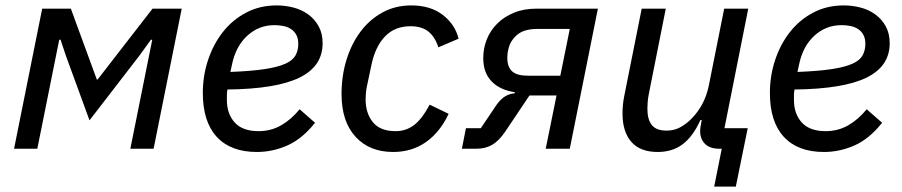

<svg xmlns="http://www.w3.org/2000/svg" viewBox="-20 -550 3334 710"><path d="M136 -518H242L338 -256H341L544 -518H652L548 0H462L543 -403H538L496 -345L311 -105L224 -343L204 -403H199L118 0H32Z M930 12Q833 12 781.5 -44Q730 -100 730 -206Q730 -270 749.5 -328.5Q769 -387 804.5 -432Q840 -477 890.5 -503.5Q941 -530 1003 -530Q1035 -530 1065.5 -522Q1096 -514 1120 -496.5Q1144 -479 1158.5 -452.5Q1173 -426 1173 -390Q1173 -305 1087.5 -263Q1002 -221 821 -219Q819 -208 819 -198Q819 -188 819 -180Q819 -129 848 -97Q877 -65 936 -65Q982 -65 1019.5 -86.5Q1057 -108 1088 -146L1145 -96Q1097 -36 1042.5 -12Q988 12 930 12ZM995 -457Q937 -457 894.5 -418Q852 -379 838 -312L832 -284Q910 -287 959 -294.5Q1008 -302 1035.5 -314.5Q1063 -327 1073 -345.5Q1083 -364 1083 -388Q1083 -408 1075.5 -421.5Q1068 -435 1055.5 -443Q1043 -451 1027 -454Q1011 -457 995 -457Z M1434 12Q1346 12 1294.5 -44.5Q1243 -101 1243 -202Q1243 -270 1261.5 -329.5Q1280 -389 1313.5 -433.5Q1347 -478 1394.5 -504Q1442 -530 1501 -530Q1571 -530 1616.5 -495.5Q1662 -461 1676 -407L1601 -375Q1589 -413 1564.5 -433Q1540 -453 1498 -453Q1440 -453 1404 -415.5Q1368 -378 1354 -312L1336 -227Q1334 -216 1333 -204Q1332 -192 1332 -183Q1332 -131 1359 -98Q1386 -65 1443 -65Q1481 -65 1510.5 -87Q1540 -109 1569 -163L1639 -129Q1607 -61 1555 -24.5Q1503 12 1434 12Z M1703 -76H1758L1816 -162Q1830 -182 1846 -192.5Q1862 -203 1883 -205L1884 -209Q1829 -217 1798 -249Q1767 -281 1767 -335Q1767 -371 1780 -404Q1793 -437 1818.5 -462.5Q1844 -488 1880.5 -503Q1917 -518 1964 -518H2191L2087 0H1998L2038 -197H1938L1848 -63Q1825 -29 1800 -14.5Q1775 0 1742 0H1688ZM1967 -443Q1917 -443 1891.5 -420.5Q1866 -398 1860 -368Q1858 -361 1857 -353Q1856 -345 1856 -337Q1856 -302 1874 -286Q1892 -270 1933 -270H2052L2087 -443Z M2649 0H2640Q2605 0 2587 -18Q2569 -36 2569 -66Q2569 -71 2570 -79Q2571 -87 2573 -95L2575 -106H2570Q2543 -46 2505 -17Q2467 12 2412 12Q2347 12 2314.5 -25.5Q2282 -63 2282 -130Q2282 -145 2283.5 -162Q2285 -179 2289 -198L2353 -518H2442L2379 -201Q2376 -186 2375 -171.5Q2374 -157 2374 -148Q2374 -108 2390.5 -87.5Q2407 -67 2445 -67Q2472 -67 2494 -78.5Q2516 -90 2536 -110Q2586 -160 2601 -233L2658 -518H2747L2659 -76H2745L2701 140H2621Z M3027 12Q2930 12 2878.5 -44Q2827 -100 2827 -206Q2827 -270 2846.5 -328.5Q2866 -387 2901.5 -432Q2937 -477 2987.5 -503.5Q3038 -530 3100 -530Q3132 -530 3162.5 -522Q3193 -514 3217 -496.5Q3241 -479 3255.5 -452.5Q3270 -426 3270 -390Q3270 -305 3184.5 -263Q3099 -221 2918 -219Q2916 -208 2916 -198Q2916 -188 2916 -180Q2916 -129 2945 -97Q2974 -65 3033 -65Q3079 -65 3116.5 -86.5Q3154 -108 3185 -146L3242 -96Q3194 -36 3139.5 -12Q3085 12 3027 12ZM3092 -457Q3034 -457 2991.5 -418Q2949 -379 2935 -312L2929 -284Q3007 -287 3056 -294.5Q3105 -302 3132.5 -314.5Q3160 -327 3170 -345.5Q3180 -364 3180 -388Q3180 -408 3172.5 -421.5Q3165 -435 3152.5 -443Q3140 -451 3124 -454Q3108 -457 3092 -457Z"/></svg>

Font: IBM Plex Sans Text
Style: Italic
Weight: 450
Italic angle: -11°
Designer: Mike Abbink, Paul van der Laan, Pieter van Rosmalen
Foundry: Bold Monday
Version: Version 3.005